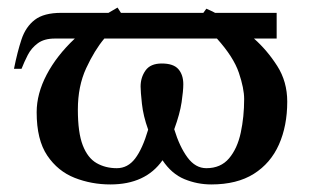

<svg xmlns="http://www.w3.org/2000/svg" viewBox="-20 -476 829 508"><path d="M740 -207Q740 -143 718 -93.5Q696 -44 651.5 -16Q607 12 539 12Q502 12 468 -2Q434 -16 410 -52Q365 12 272 12Q222 12 177.5 -5.5Q133 -23 105 -64.5Q77 -106 77 -179Q77 -228 103.5 -278.5Q130 -329 178 -374H125Q97 -374 80 -361.5Q63 -349 53.5 -330.5Q44 -312 37 -294H17Q26 -339 37 -372Q48 -405 72 -423.5Q96 -442 142 -442H267Q280 -450 291 -456L300 -442H518L526 -453Q530 -451 536 -448.5Q542 -446 549 -442H712V-374H652Q687 -343 713.5 -301.5Q740 -260 740 -207ZM554 -374H256Q230 -343 208 -295.5Q186 -248 186 -186Q186 -125 199 -91.5Q212 -58 235.5 -44.5Q259 -31 289 -31Q318 -31 337.5 -56.5Q357 -82 372 -133Q359 -169 355.5 -201.5Q352 -234 352 -247Q352 -271 365 -289.5Q378 -308 408 -308Q439 -308 452 -293Q465 -278 465 -253Q465 -236 460.5 -205.5Q456 -175 441 -134Q455 -88 476 -59.5Q497 -31 526 -31Q564 -31 586 -57Q608 -83 617 -125Q626 -167 626 -214Q626 -242 612 -283.5Q598 -325 554 -374Z"/></svg>

Font: Libertinus Serif SemiBold
Style: Regular
Weight: 600
Designer: Philipp H. Poll, Khaled Hosny
Foundry: Caleb Maclennan
Version: Version 7.051;RELEASE